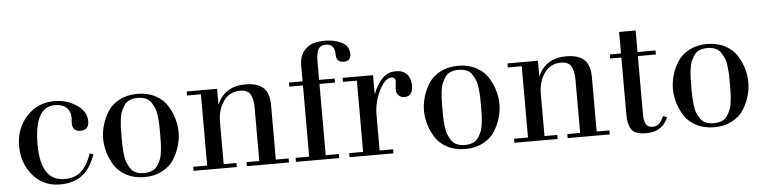

<svg xmlns="http://www.w3.org/2000/svg" viewBox="-45 -948 4701 1181"><g transform="rotate(-5 2305.5 -357.5)"><path d="M483 -163 505 -155Q472 -62 417 -25Q362 12 287 12Q182 12 118 -63.5Q54 -139 54 -245Q54 -353 122 -427.5Q190 -502 294 -502Q369 -502 430 -462Q491 -422 491 -361Q491 -306 438 -306Q389 -306 389 -358Q389 -366 390 -376Q391 -386 391 -390Q391 -431 366 -454Q341 -477 295 -477Q168 -477 168 -245Q168 -19 316 -19Q381 -19 420 -55.5Q459 -92 483 -163Z M585 -162Q573 -204 573 -245Q573 -286 585 -328Q597 -370 622 -410.5Q647 -451 695 -476.5Q743 -502 806 -502Q869 -502 917 -476.5Q965 -451 990 -410.5Q1015 -370 1027 -328Q1039 -286 1039 -245Q1039 -204 1027 -162Q1015 -120 990 -79.5Q965 -39 917 -13.5Q869 12 806 12Q743 12 695 -13.5Q647 -39 622 -79.5Q597 -120 585 -162ZM687.5 -299.5Q687 -280 687 -245Q687 -210 687.5 -190.5Q688 -171 691.5 -139Q695 -107 702.5 -88.5Q710 -70 722.5 -50.5Q735 -31 756.5 -22Q778 -13 806 -13Q834 -13 855.5 -22Q877 -31 889.5 -50.5Q902 -70 909.5 -88.5Q917 -107 920.5 -139Q924 -171 924.5 -190.5Q925 -210 925 -245Q925 -280 924.5 -299.5Q924 -319 920.5 -351Q917 -383 909.5 -401.5Q902 -420 889.5 -439.5Q877 -459 855.5 -468Q834 -477 806 -477Q778 -477 756.5 -468Q735 -459 722.5 -439.5Q710 -420 702.5 -401.5Q695 -383 691.5 -351Q688 -319 687.5 -299.5Z M1110 -25H1196V-465H1110V-490H1298V-396H1300Q1348 -502 1473 -502Q1548 -502 1584 -468.5Q1620 -435 1620 -361V-25H1699V0H1439V-25H1518V-356Q1518 -406 1501.5 -436Q1485 -466 1438 -466Q1372 -466 1335 -413Q1298 -360 1298 -285V-25H1377V0H1110Z M1826 -465H1742V-490H1826V-590Q1826 -641 1851 -673.5Q1876 -706 1909 -716.5Q1942 -727 1984 -727Q2042 -727 2087.5 -704.5Q2133 -682 2133 -630Q2133 -610 2121.5 -599Q2110 -588 2090 -588Q2043 -588 2043 -635Q2043 -702 1990 -702Q1953 -702 1940.5 -677.5Q1928 -653 1928 -602V-490H2024V-465H1928V-25H2009V0H1742V-25H1826Z M2159 -25V-465H2073V-490H2261V-375H2263Q2282 -428 2316.5 -465Q2351 -502 2403 -502Q2447 -502 2470.5 -476Q2494 -450 2494 -406Q2494 -339 2442 -339Q2421 -339 2406.5 -353Q2392 -367 2392 -390Q2392 -397 2394.5 -416Q2397 -435 2397 -441Q2397 -452 2390 -459Q2383 -466 2372 -466Q2333 -466 2297 -395Q2261 -324 2261 -244V-25H2344V0H2073V-25Z M2566 -162Q2554 -204 2554 -245Q2554 -286 2566 -328Q2578 -370 2603 -410.5Q2628 -451 2676 -476.5Q2724 -502 2787 -502Q2850 -502 2898 -476.5Q2946 -451 2971 -410.5Q2996 -370 3008 -328Q3020 -286 3020 -245Q3020 -204 3008 -162Q2996 -120 2971 -79.5Q2946 -39 2898 -13.5Q2850 12 2787 12Q2724 12 2676 -13.5Q2628 -39 2603 -79.5Q2578 -120 2566 -162ZM2668.5 -299.5Q2668 -280 2668 -245Q2668 -210 2668.5 -190.5Q2669 -171 2672.5 -139Q2676 -107 2683.5 -88.5Q2691 -70 2703.5 -50.5Q2716 -31 2737.5 -22Q2759 -13 2787 -13Q2815 -13 2836.5 -22Q2858 -31 2870.5 -50.5Q2883 -70 2890.5 -88.5Q2898 -107 2901.5 -139Q2905 -171 2905.5 -190.5Q2906 -210 2906 -245Q2906 -280 2905.5 -299.5Q2905 -319 2901.5 -351Q2898 -383 2890.5 -401.5Q2883 -420 2870.5 -439.5Q2858 -459 2836.5 -468Q2815 -477 2787 -477Q2759 -477 2737.5 -468Q2716 -459 2703.5 -439.5Q2691 -420 2683.5 -401.5Q2676 -383 2672.5 -351Q2669 -319 2668.5 -299.5Z M3091 -25H3177V-465H3091V-490H3279V-396H3281Q3329 -502 3454 -502Q3529 -502 3565 -468.5Q3601 -435 3601 -361V-25H3680V0H3420V-25H3499V-356Q3499 -406 3482.5 -436Q3466 -466 3419 -466Q3353 -466 3316 -413Q3279 -360 3279 -285V-25H3358V0H3091Z M3723 -465V-490H3792V-623H3894V-490H4005V-465H3894V-111Q3894 -65 3905.5 -44.5Q3917 -24 3947 -24Q3973 -24 3987.5 -39Q4002 -54 4017 -84L4040 -74L4031 -56Q3993 12 3905 12Q3835 12 3813.5 -20Q3792 -52 3792 -111V-465Z M4103 -162Q4091 -204 4091 -245Q4091 -286 4103 -328Q4115 -370 4140 -410.5Q4165 -451 4213 -476.5Q4261 -502 4324 -502Q4387 -502 4435 -476.5Q4483 -451 4508 -410.5Q4533 -370 4545 -328Q4557 -286 4557 -245Q4557 -204 4545 -162Q4533 -120 4508 -79.5Q4483 -39 4435 -13.5Q4387 12 4324 12Q4261 12 4213 -13.5Q4165 -39 4140 -79.5Q4115 -120 4103 -162ZM4205.5 -299.5Q4205 -280 4205 -245Q4205 -210 4205.5 -190.5Q4206 -171 4209.5 -139Q4213 -107 4220.5 -88.5Q4228 -70 4240.5 -50.5Q4253 -31 4274.5 -22Q4296 -13 4324 -13Q4352 -13 4373.5 -22Q4395 -31 4407.5 -50.5Q4420 -70 4427.5 -88.5Q4435 -107 4438.5 -139Q4442 -171 4442.5 -190.5Q4443 -210 4443 -245Q4443 -280 4442.5 -299.5Q4442 -319 4438.5 -351Q4435 -383 4427.5 -401.5Q4420 -420 4407.5 -439.5Q4395 -459 4373.5 -468Q4352 -477 4324 -477Q4296 -477 4274.5 -468Q4253 -459 4240.5 -439.5Q4228 -420 4220.5 -401.5Q4213 -383 4209.5 -351Q4206 -319 4205.5 -299.5Z"/></g></svg>

Font: Justus
Style: Oldstyle
Weight: 500
Version: Version 001.000